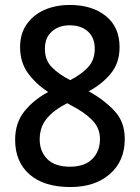

<svg xmlns="http://www.w3.org/2000/svg" viewBox="-20 -744 564 774"><path d="M262 -724Q351 -724 406.5 -679.5Q462 -635 462 -554Q462 -491 427.5 -448.5Q393 -406 338 -376Q399 -342 441 -297.5Q483 -253 483 -184Q483 -95 423 -42.5Q363 10 264 10Q157 10 99 -41Q41 -92 41 -180Q41 -249 78.5 -295.5Q116 -342 174 -373Q124 -406 92.5 -449.5Q61 -493 61 -554Q61 -608 87.5 -646Q114 -684 159 -704Q204 -724 262 -724ZM261 -642Q217 -642 189 -617Q161 -592 161 -548Q161 -501 189.5 -472.5Q218 -444 263 -421Q308 -444 335 -473Q362 -502 362 -548Q362 -592 334.5 -617Q307 -642 261 -642ZM140 -182Q140 -134 170.5 -103Q201 -72 262 -72Q321 -72 352 -103Q383 -134 383 -184Q383 -228 351.5 -260Q320 -292 267 -319L251 -328Q196 -300 168 -265.5Q140 -231 140 -182Z"/></svg>

Font: Noto Sans Thai SemCond Med
Style: Regular
Weight: 500
Width: 4
Designer: Monotype Design Team
Foundry: Monotype Imaging Inc.
Version: Version 2.002; ttfautohint (v1.8.4.7-5d5b)